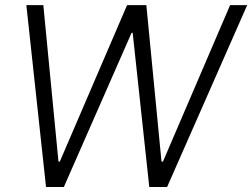

<svg xmlns="http://www.w3.org/2000/svg" viewBox="-20 -748 1009 768"><path d="M164.1 0 85.4 -727.5H153.3L213.9 -101.6H219.2L488.3 -727.5H565.4L626 -101.6H631.8L900.4 -727.5H968.8L648.4 0H577.1L510.7 -616.7H506.3L235.4 0Z"/></svg>

Font: Inter Tight Light
Style: Italic
Weight: 300
Italic angle: -9.39999°
Designer: Rasmus Andersson
Foundry: rsms
Version: Version 3.004